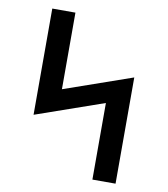

<svg xmlns="http://www.w3.org/2000/svg" viewBox="-82 -805 765 874"><g transform="rotate(10 300.0 -367.5)"><path d="M404 0V-354L89 -244V-735H196V-381L511 -491V0Z"/></g></svg>

Font: Iosevka Etoile Semibold
Style: Regular
Weight: 600
Designer: Belleve Invis
Foundry: Belleve Invis
Version: Version 22.1.2; ttfautohint (v1.8.4)